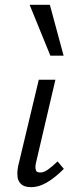

<svg xmlns="http://www.w3.org/2000/svg" viewBox="-20 -772 315 797"><path d="M110 5Q94 5 81.5 0.5Q69 -4 61.5 -15Q54 -26 53 -36.5Q52 -47 52 -52Q52 -65 55 -81L141 -441H210L130 -99Q127 -87 127 -78Q127 -72 129.5 -64Q132 -56 148 -56Q162 -56 179 -68Q196 -80 219 -102L245 -71Q208 -34 174.5 -14.5Q141 5 110 5ZM189 -541 103 -752H187L244 -541Z"/></svg>

Font: Isabella Sans
Style: Italic
Weight: 400
Italic angle: -12°
Designer: Christian Thalmann (Catharsis Fonts), Cristiano Sobral
Foundry: The Isabella Sans Project Authors
Version: Version 2.026; ttfautohint (v1.8.4.7-5d5b-dirty)